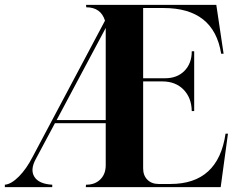

<svg xmlns="http://www.w3.org/2000/svg" viewBox="-55 -770 971 790"><path d="M-35 0V-10Q-9 -12 22.5 -43.5Q54 -75 80 -126L377 -685Q360 -740 300 -740L299 -750H835L865 -549H855Q825 -737 618 -737H534V-448H624Q674 -448 704 -478.5Q734 -509 734 -559H744V-313H734Q733 -368 700 -401.5Q667 -435 613 -435H534V-77Q534 -48 551.5 -30.5Q569 -13 598 -13H646Q843 -13 873 -220H883L853 0H298L299 -10H300Q336 -10 358 -32Q380 -54 380 -90V-263H171L93 -117Q68 -72 86.5 -42.5Q105 -13 160 -10V0ZM178 -276H380V-655Z"/></svg>

Font: Gloock
Style: Regular
Weight: 400
Designer: Duarte Pinto
Foundry: Duarte Pinto
Version: Version 1.000